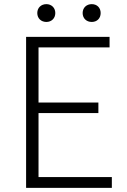

<svg xmlns="http://www.w3.org/2000/svg" viewBox="-20 -907 613 927"><path d="M106 0H520V-52H166V-361H455V-412H166V-678H509V-729H106ZM204 -801C228 -801 247 -818 247 -844C247 -870 228 -887 204 -887C179 -887 160 -870 160 -844C160 -818 179 -801 204 -801ZM423 -801C448 -801 466 -818 466 -844C466 -870 448 -887 423 -887C398 -887 379 -870 379 -844C379 -818 398 -801 423 -801Z"/></svg>

Font: Source Han Sans SC Light
Style: Regular
Weight: 300
Designer: Ryoko NISHIZUKA (kana & ideographs); Paul D. Hunt (Latin, Greek & Cyrillic); Wenlong ZHANG (bopomofo); Sandoll Communica
Foundry: Adobe Systems Incorporated
Version: Version 1.004;PS 1.004;hotconv 1.0.82;makeotf.lib2.5.63406